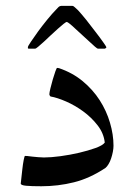

<svg xmlns="http://www.w3.org/2000/svg" viewBox="-20 -630 454 655"><path d="M75.2 -469.2Q75.2 -472.7 85.9 -488.3L110.8 -523.9Q125.5 -543.9 142.1 -564.2Q158.7 -584.5 170.9 -596.7Q175.8 -602.5 179.9 -606.2Q184.1 -609.9 188.5 -609.9H226.6Q230.5 -609.9 234.9 -605.5L246.1 -595.2Q257.8 -582.5 274.4 -562L305.7 -521.5Q321.3 -501.5 332 -486.1Q342.8 -470.7 342.8 -469.2Q342.8 -465.8 337.4 -463.9H314Q312 -463.9 304 -470.7Q295.9 -477.5 285.2 -487.8L261.2 -509.8L237.3 -531.7Q226.6 -542 218.3 -548.6Q210 -555.2 207.5 -555.2Q205.6 -555.2 197 -548.6Q188.5 -542 177.2 -531.7L153.3 -509.8L129.9 -487.8Q118.7 -477.5 110.4 -470.7Q102.1 -463.9 100.1 -463.9H79.1Q75.2 -463.9 75.2 -465.8ZM367.2 -132.8Q367.2 -123.5 365 -112.1Q362.8 -100.6 359.1 -89.6Q355.5 -78.6 350.3 -70.1Q345.2 -61.5 339.8 -57.1Q286.1 -21.5 232.2 -8.1Q178.2 5.4 121.1 5.4Q87.4 5.4 69.1 3.7Q50.8 2 50.8 -3.9Q50.8 -5.9 52.7 -21L56.2 -52.7Q58.1 -69.8 60.8 -84Q63.5 -98.1 65.4 -98.1Q66.9 -98.1 73.7 -97.7L90.3 -95.7L110.4 -93.8Q121.1 -92.8 129.9 -92.8Q153.8 -92.8 186.5 -97.2Q219.2 -101.6 250.2 -108.9Q281.2 -116.2 305.7 -125Q330.1 -133.8 337.4 -143.6Q334 -175.3 313 -202.4Q292 -229.5 263.9 -250Q235.8 -270.5 205.6 -283.7Q175.3 -296.9 152.8 -300.8Q150.9 -301.8 149.7 -304.2Q148.4 -306.6 148.4 -308.6Q148.4 -314 152.1 -329.1Q155.8 -344.2 160.2 -359.4Q164.6 -374.5 168.9 -386.5Q173.3 -398.4 174.8 -398.4Q177.2 -398.4 181.2 -397.5Q227.5 -381.8 262.2 -353Q296.9 -324.2 320.1 -288.1Q343.3 -252 355.2 -211.4Q367.2 -170.9 367.2 -132.8Z"/></svg>

Font: Simplified Naskh
Style: Regular
Weight: 400
Designer: SIL International
Foundry: Arabeyes
Version: 1.02_alpha